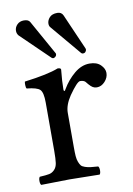

<svg xmlns="http://www.w3.org/2000/svg" viewBox="-78 -709 527 762"><g transform="rotate(-10 186.0 -328.5)"><path d="M70.8 -652.8Q89.4 -652.8 95.2 -642.1L172.9 -502.9Q173.8 -502 173.8 -499Q173.8 -492.7 168.9 -488.8Q164.1 -484.9 161.1 -484.9Q156.7 -484.9 153.8 -487.8L40 -598.1Q33.2 -606.4 33.2 -617.2Q33.2 -631.3 43.7 -642.1Q54.2 -652.8 70.8 -652.8ZM207 -659.2Q223.6 -659.2 230 -645L292.5 -502Q293.9 -499 293.9 -496.1Q293.9 -492.7 290.5 -487.8Q287.1 -482.9 279.8 -482.9Q275.9 -482.9 272.9 -485.8L170.9 -606.9Q165 -612.8 165 -623Q165 -636.2 175.3 -647.7Q185.5 -659.2 207 -659.2ZM100.1 -316.9Q100.1 -357.4 88.4 -369.1Q76.7 -380.9 35.2 -384.8Q32.2 -388.7 32 -398.9Q31.7 -409.2 33.2 -413.1Q128.9 -425.3 169.9 -441.9Q183.1 -441.9 183.1 -435.1Q178.2 -387.2 178.2 -355Q178.2 -349.6 181.2 -349.1Q183.6 -349.1 187 -356Q207 -390.1 236.3 -414.6Q265.6 -439 297.9 -439Q326.7 -439 342.3 -423.6Q357.9 -408.2 357.9 -391.1Q357.9 -372.1 343.5 -356.4Q329.1 -340.8 311 -340.8Q301.8 -340.8 294.7 -345Q287.6 -349.1 278.8 -359.4L270 -370.1Q263.2 -377 249 -377Q237.3 -377 203.1 -328.1Q179.2 -292.5 179.2 -261.2V-122.1Q179.2 -100.6 180.2 -86.9Q181.2 -73.2 185.3 -62.7Q189.5 -52.2 193.8 -47.1Q198.2 -42 209.2 -38.3Q220.2 -34.7 230.5 -33.4Q240.7 -32.2 261.2 -30.8Q265.6 -26.4 265.6 -14.4Q265.6 -2.4 261.2 2Q175.3 0 140.1 0Q109.9 0 25.9 2Q21.5 -2.4 21.5 -14.4Q21.5 -26.4 25.9 -30.8Q52.2 -32.2 64.2 -34.7Q76.2 -37.1 85.7 -46.9Q95.2 -56.6 97.7 -73.2Q100.1 -89.8 100.1 -122.1Z"/></g></svg>

Font: Linux Libertine G
Style: Regular
Weight: 400
Designer: Philipp H. Poll
Foundry: Philipp H. Poll
Version: Version 4.7.5